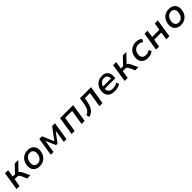

<svg xmlns="http://www.w3.org/2000/svg" viewBox="723 -2718 4941 4941"><g transform="rotate(-45 3193.5 -247.5)"><path d="M54 0 132 -498H243L212 -297H295L487 -498H613L378 -252L362 -278Q392 -275 411 -264Q430 -253 444.5 -232.5Q459 -212 474 -179L556 0H440L374 -148Q363 -171 351 -185.5Q339 -200 321 -207Q303 -214 275 -214H199L165 0Z M896 9Q816 9 763 -23.5Q710 -56 687 -115.5Q664 -175 675 -252Q683 -311 707 -358.5Q731 -406 769 -439Q807 -472 855.5 -490Q904 -508 961 -508Q1041 -508 1094 -475Q1147 -442 1170 -384Q1193 -326 1183 -248Q1175 -188 1150.5 -141Q1126 -94 1088.5 -60Q1051 -26 1002.5 -8.5Q954 9 896 9ZM903 -78Q951 -78 986.5 -100.5Q1022 -123 1045.5 -163.5Q1069 -204 1075 -257Q1086 -331 1054 -375.5Q1022 -420 954 -420Q908 -420 871.5 -398Q835 -376 812 -336Q789 -296 782 -243Q772 -168 804 -123Q836 -78 903 -78Z M1302 0 1380 -498H1477L1612 -182L1848 -498H1951L1872 0H1772L1828 -350L1627 -81H1573L1457 -350H1456L1401 0Z M2058 0 2136 -498H2612L2534 0H2422L2488 -411H2234L2169 0Z M2694 13 2670 -73Q2709 -87 2736.5 -109.5Q2764 -132 2783 -165Q2802 -198 2815.5 -245.5Q2829 -293 2838 -357L2861 -498H3262L3183 0H3072L3137 -411H2950L2941 -353Q2928 -275 2909 -213.5Q2890 -152 2861.5 -107.5Q2833 -63 2792 -33Q2751 -3 2694 13Z M3629 9Q3538 9 3479 -22.5Q3420 -54 3395 -113Q3370 -172 3381 -252Q3391 -327 3428 -384.5Q3465 -442 3526 -475Q3587 -508 3667 -508Q3744 -508 3792.5 -475.5Q3841 -443 3861 -384Q3881 -325 3871 -246L3867 -220H3461L3472 -292H3802L3781 -270Q3789 -321 3777.5 -356.5Q3766 -392 3737.5 -411.5Q3709 -431 3663 -431Q3617 -431 3580.5 -410.5Q3544 -390 3520.5 -354Q3497 -318 3489 -272L3486 -251Q3476 -194 3491 -154.5Q3506 -115 3543.5 -94.5Q3581 -74 3638 -74Q3679 -74 3723 -85Q3767 -96 3806 -122L3834 -50Q3791 -19 3735.5 -5Q3680 9 3629 9Z M3988 0 4066 -498H4177L4146 -297H4229L4421 -498H4547L4312 -252L4296 -278Q4326 -275 4345 -264Q4364 -253 4378.5 -232.5Q4393 -212 4408 -179L4490 0H4374L4308 -148Q4297 -171 4285 -185.5Q4273 -200 4255 -207Q4237 -214 4209 -214H4133L4099 0Z M4834 9Q4753 9 4699 -23.5Q4645 -56 4621.5 -115Q4598 -174 4608 -252Q4616 -310 4640.5 -357.5Q4665 -405 4703 -438.5Q4741 -472 4792 -490Q4843 -508 4902 -508Q4955 -508 5000 -491Q5045 -474 5071 -447L5032 -367Q5007 -391 4973 -403.5Q4939 -416 4904 -416Q4864 -416 4832 -404Q4800 -392 4776.5 -369Q4753 -346 4737.5 -314Q4722 -282 4717 -243Q4707 -167 4743 -124.5Q4779 -82 4853 -82Q4887 -82 4924.5 -94.5Q4962 -107 4991 -129L5019 -50Q4998 -33 4968 -19Q4938 -5 4904 2Q4870 9 4834 9Z M5131 0 5209 -498H5320L5290 -300H5552L5583 -498H5694L5616 0H5504L5538 -213H5276L5242 0Z M6035 9Q5955 9 5902 -23.5Q5849 -56 5826 -115.5Q5803 -175 5814 -252Q5822 -311 5846 -358.5Q5870 -406 5908 -439Q5946 -472 5994.5 -490Q6043 -508 6100 -508Q6180 -508 6233 -475Q6286 -442 6309 -384Q6332 -326 6322 -248Q6314 -188 6289.5 -141Q6265 -94 6227.5 -60Q6190 -26 6141.5 -8.5Q6093 9 6035 9ZM6042 -78Q6090 -78 6125.5 -100.5Q6161 -123 6184.5 -163.5Q6208 -204 6214 -257Q6225 -331 6193 -375.5Q6161 -420 6093 -420Q6047 -420 6010.5 -398Q5974 -376 5951 -336Q5928 -296 5921 -243Q5911 -168 5943 -123Q5975 -78 6042 -78Z"/></g></svg>

Font: Nunito Sans 7pt SemiBold
Style: Italic
Weight: 600
Italic angle: -9°
Designer: Vernon Adams
Foundry: Vernon Adams
Version: Version 3.101;gftools[0.9.27]